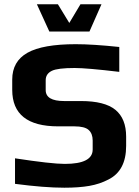

<svg xmlns="http://www.w3.org/2000/svg" viewBox="-20 -865 646 895"><path d="M152 -845H250L303 -758L355 -845H453L397 -718H210ZM50 -8V-127Q220 -101 282 -101Q412 -101 412 -168V-210Q412 -242 393.5 -259Q375 -276 327 -276H251Q37 -276 37 -446V-494Q37 -579 108 -619Q179 -659 333 -659Q413 -659 536 -646V-530Q385 -548 328 -548Q249 -548 222 -535Q193 -521 193 -491V-445Q193 -394 279 -394H357Q468 -394 518 -353Q568 -312 568 -228V-185Q568 -69 485 -28Q445 -7 396.5 1.5Q348 10 280 10Q187 10 50 -8Z"/></svg>

Font: Play
Style: Bold
Weight: 700
Designer: Jonas Hecksher (Cyrillic expansion: Cyreal)
Foundry: Jonas Hecksher, Playtype, e-types AS
Version: Version 2.101; ttfautohint (v1.5.65-e2d9)